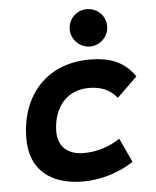

<svg xmlns="http://www.w3.org/2000/svg" viewBox="-54 -797 693 853"><g transform="rotate(-5 293.0 -370.5)"><path d="M297.4 -115.7C225.1 -115.7 183.1 -153.8 182.6 -220.2C183.1 -329.6 246.1 -401.9 342.8 -401.9C398.9 -401.9 436.5 -385.3 468.3 -347.2L558.6 -434.6C514.2 -499.5 453.6 -527.3 356.4 -527.3C169.9 -527.3 47.4 -397.5 47.4 -199.7C47.4 -66.9 133.3 9.8 283.2 9.8C365.2 9.8 446.8 -17.1 508.3 -58.1L458.5 -165.5C414.6 -135.7 356 -115.7 297.4 -115.7ZM365.2 -585C411.1 -585 448.7 -622.6 448.7 -668.5C448.7 -715.3 411.1 -751.5 365.2 -751.5C319.3 -751.5 281.7 -715.3 281.7 -668.5C281.7 -622.6 319.3 -585 365.2 -585Z"/></g></svg>

Font: Cascadia Mono PL
Style: Bold Italic
Weight: 700
Italic angle: -10°
Monospace: yes
Designer: Aaron Bell
Foundry: Saja Typeworks
Version: Version 2404.023